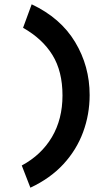

<svg xmlns="http://www.w3.org/2000/svg" viewBox="-20 -761 490 891"><path d="M121 110 81 7Q172 -42 221 -125Q270 -208 270 -318Q270 -430 223.5 -505.5Q177 -581 87 -632L127 -741Q261 -678 328.5 -566Q396 -454 396 -320Q396 -230 365.5 -147.5Q335 -65 274 1Q213 67 121 110Z"/></svg>

Font: Inconsolata SemiCondensed Black
Style: Regular
Weight: 900
Width: 4
Monospace: yes
Designer: Raph Levien, Cyreal, Brenton Simpson
Foundry: Raph Levien, Cyreal, Google
Version: Version 3.001; ttfautohint (v1.8.2.53-6de2)